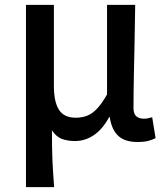

<svg xmlns="http://www.w3.org/2000/svg" viewBox="-20 -571 684 791"><path d="M87 200V-551H202V-218Q202 -151 223 -118.5Q244 -86 292 -86Q316 -86 337 -93.5Q358 -101 378.5 -122Q399 -143 421 -182V-551H537Q536 -479 534.5 -404Q533 -329 531.5 -257.5Q530 -186 530 -126Q530 -102 541.5 -92Q553 -82 573 -82Q581 -82 589 -83.5Q597 -85 607 -88L621 -2Q608 5 590.5 9.5Q573 14 546 14Q495 14 467.5 -11Q440 -36 432 -89H430Q403 -39 367 -14.5Q331 10 289 10Q259 10 235.5 1.5Q212 -7 194 -34Q194 3 194.5 33Q195 63 196 89.5Q197 116 199 142.5Q201 169 203 200Z"/></svg>

Font: Noto Sans KR Medium
Style: Regular
Weight: 500
Designer: Ryoko NISHIZUKA  (kana, bopomofo & ideographs); Paul D. Hunt (Latin, Greek & Cyrillic); Sandoll Communications , Soo-you
Foundry: Adobe
Version: Version 2.004-H2;hotconv 1.0.118;makeotfexe 2.5.65603